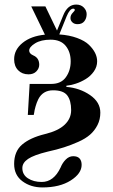

<svg xmlns="http://www.w3.org/2000/svg" viewBox="-20 -636 496 842"><path d="M42 83Q42 28 77 -2Q112 -32 177 -48Q235 -62 263.5 -89Q292 -116 292 -153Q292 -195 275 -217.5Q258 -240 213 -240Q168 -240 148 -201Q141 -187 136 -169.5Q131 -152 130 -142L128 -132H102L110 -268H205Q248 -268 269 -297.5Q290 -327 290 -367Q290 -408 268 -435Q246 -462 202 -462Q160 -462 134 -446Q108 -430 108 -414Q108 -401 126 -393Q152 -382 152 -352Q152 -336 139.5 -323Q127 -310 105 -310Q77 -310 59.5 -328Q42 -346 42 -376Q42 -418 79 -448Q116 -478 177 -484L117 -608H179L230 -502L257 -568Q276 -616 314 -616Q335 -616 347.5 -603Q360 -590 360 -574Q360 -556 350 -543Q340 -530 320 -530Q306 -530 297.5 -538Q289 -546 289 -557Q289 -570 299 -580Q308 -589 308 -592Q308 -598 301 -598Q286 -598 272 -564L240 -485Q284 -482 318 -469.5Q352 -457 370 -439.5Q388 -422 397 -404Q406 -386 406 -367Q406 -343 391.5 -322.5Q377 -302 355.5 -289Q334 -276 312 -269Q290 -262 271 -260V-255Q330 -250 375 -219Q420 -188 420 -142Q420 -112 407.5 -87.5Q395 -63 375 -45.5Q355 -28 323.5 -14Q292 0 261 10Q230 20 189 29Q128 44 103 61Q78 78 78 101Q78 130 102.5 146Q127 162 163 162Q216 162 246 98Q254 78 268.5 63.5Q283 49 301 49Q320 49 329 59Q338 69 338 87Q338 125 290 155.5Q242 186 166 186Q115 186 78.5 159Q42 132 42 83Z"/></svg>

Font: Old Standard TT
Style: Bold
Weight: 700
Designer: Alexey Kryukov <alexios@thessalonica.org.ru>
Version: Version 2.2